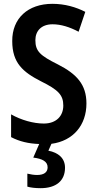

<svg xmlns="http://www.w3.org/2000/svg" viewBox="-20 -744 508 1004"><path d="M320 133C320 83 285 54 233 44L249 8C363 -7 432 -90 432 -203C432 -302 381 -357 283 -407C191 -453 165 -475 165 -534C165 -582 196 -617 255 -617C298 -617 344 -603 391 -578L426 -682C377 -707 319 -724 254 -724C126 -724 43 -648 44 -529C44 -415 100 -367 194 -319C285 -274 311 -247 311 -192C311 -138 275 -98 209 -98C155 -98 91 -116 38 -146V-27C82 -4 129 7 185 9L154 80C201 86 229 100 229 131C229 156 211 171 174 171C157 171 140 168 123 164V232C140 237 164 240 192 240C274 240 320 201 320 133Z"/></svg>

Font: Noto Sans Ethiopic Cond SemBd
Style: Regular
Weight: 600
Width: 3
Designer: Monotype Design Team
Foundry: Monotype Imaging Inc.
Version: Version 2.102